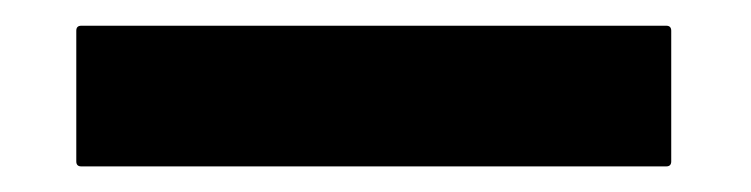

<svg xmlns="http://www.w3.org/2000/svg" viewBox="-20 -25 587 150"><path d="M500.5 105H43.5Q39.6 105 39.6 101.1V-1Q39.6 -4.9 43.5 -4.9H500.5Q504.4 -4.9 504.4 -1V101.1Q504.4 105 500.5 105Z"/></svg>

Font: Bayon
Style: Regular
Weight: 400
Designer: Danh Hong
Version: Version 8.001; ttfautohint (v1.8.3)